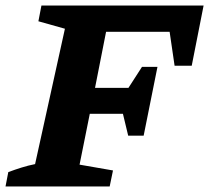

<svg xmlns="http://www.w3.org/2000/svg" viewBox="-48 -675 757 695"><path d="M416 -184 397 -263H277L240 -79L361 -58L349 0H-28L-18 -52Q6 -61 30 -68.5Q54 -76 79 -81L187 -571L91 -598L102 -655H689L646 -437H584L566 -560H336L296 -357H417L466 -433H522L472 -184Z"/></svg>

Font: Piazzolla
Style: Bold Italic
Weight: 700
Italic angle: -11.3°
Designer: Juan Pablo del Peral
Foundry: Huerta Tipografica
Version: Version 1.330